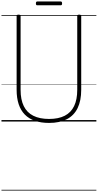

<svg xmlns="http://www.w3.org/2000/svg" viewBox="-20 -1652 1330 2610"><path d="M647 19Q538 19 455.5 -9.5Q373 -38 317.5 -94.5Q262 -151 234 -235.5Q206 -320 206 -432V-1434Q206 -1444 212 -1448.5Q218 -1453 232 -1453Q247 -1453 253.5 -1448.5Q260 -1444 260 -1434V-430Q260 -298 303 -210Q346 -122 432.5 -78.5Q519 -35 647 -35Q775 -35 860 -78.5Q945 -122 987.5 -210Q1030 -298 1030 -430V-1434Q1030 -1444 1036.5 -1448.5Q1043 -1453 1056 -1453Q1084 -1453 1084 -1434V-432Q1084 -283 1035 -182.5Q986 -82 888.5 -31.5Q791 19 647 19ZM487 -1580Q476 -1580 472 -1586.5Q468 -1593 468 -1605Q468 -1617 472 -1624.5Q476 -1632 487 -1632H804Q816 -1632 820 -1624.5Q824 -1617 824 -1605Q824 -1593 820 -1586.5Q816 -1580 804 -1580ZM0 928H1290V938H0ZM0 -20H1290V0H0ZM0 -505H1290V-500H0ZM0 -1448H1290V-1438H0Z"/></svg>

Font: Playwrite ID Guides
Style: Regular
Weight: 400
Designer: Veronika Burian, José Scaglione
Foundry: TypeTogether
Version: Version 1.003